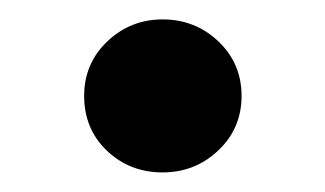

<svg xmlns="http://www.w3.org/2000/svg" viewBox="-20 -176 332 196"><path d="M65.9 -78.1Q65.9 -111.3 89.6 -133.8Q113.3 -156.2 146 -156.2Q179.2 -156.2 202.9 -133.8Q226.6 -111.3 226.6 -78.1Q226.6 -44.9 202.9 -22.5Q179.2 0 146 0Q112.3 0 89.1 -22.2Q65.9 -44.4 65.9 -78.1Z"/></svg>

Font: Vazirmatn FD NL SemiBold
Style: Regular
Weight: 600
Designer: Saber Rastikerdar
Foundry: Saber Rastikerdar
Version: Version 33.003